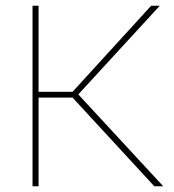

<svg xmlns="http://www.w3.org/2000/svg" viewBox="-20 -647 606 667"><path d="M252 -319 547 0H516L232 -308H114V0H93V-627H114V-328H232L505 -627H535Z"/></svg>

Font: Blinker Thin
Style: Regular
Weight: 100
Designer: Juergen Huber
Foundry: supertype
Version: Version 1.017;hotconv 1.0.117;makeotfexe 2.5.65602